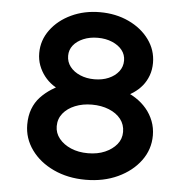

<svg xmlns="http://www.w3.org/2000/svg" viewBox="-51 -754 782 807"><g transform="rotate(5 340.0 -350.5)"><path d="M339 3Q264 3 204 -25Q144 -53 109.5 -101Q75 -149 75 -207Q75 -244 86 -273Q97 -302 117 -323.5Q137 -345 163.5 -362Q190 -379 222 -391L214 -355Q190 -366 169 -380.5Q148 -395 132.5 -415Q117 -435 108 -459Q99 -483 99 -511Q99 -565 131.5 -609Q164 -653 218.5 -678.5Q273 -704 339 -704Q406 -704 460.5 -678.5Q515 -653 547 -609Q579 -565 579 -511Q579 -482 570 -457.5Q561 -433 545.5 -414Q530 -395 508.5 -380.5Q487 -366 464 -355L459 -387Q491 -376 517.5 -359Q544 -342 563.5 -319Q583 -296 594 -267.5Q605 -239 605 -207Q605 -148 570 -100.5Q535 -53 475 -25Q415 3 339 3ZM339 -109Q380 -109 411 -122.5Q442 -136 460.5 -158.5Q479 -181 479 -211Q479 -242 461 -265Q443 -288 411 -301Q379 -314 339 -314Q300 -314 268 -301Q236 -288 217.5 -265Q199 -242 199 -211Q199 -182 217.5 -159Q236 -136 267.5 -122.5Q299 -109 339 -109ZM339 -421Q373 -421 399.5 -432.5Q426 -444 441.5 -464Q457 -484 457 -510Q457 -535 442 -554Q427 -573 400 -584.5Q373 -596 339 -596Q305 -596 278 -584.5Q251 -573 236 -554Q221 -535 221 -510Q221 -484 236.5 -464Q252 -444 279 -432.5Q306 -421 339 -421Z"/></g></svg>

Font: Lexend Exa Medium
Style: Regular
Weight: 500
Designer: Bonnie Shaver-Troup, Thomas Jockin
Foundry: Lexend
Version: Version 1.007